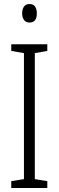

<svg xmlns="http://www.w3.org/2000/svg" viewBox="-20 -934 291 954"><path d="M215 0H36V-34L99 -44V-670L36 -681V-714H215V-681L153 -670V-44L215 -34ZM127 -914Q146 -914 154.5 -901Q163 -888 163 -868Q163 -822 127 -822Q109 -822 99.5 -834.5Q90 -847 90 -868Q90 -888 99 -901Q108 -914 127 -914Z"/></svg>

Font: Noto Sans Telugu ExtraCondensed Light
Style: Regular
Weight: 300
Width: 2
Designer: Jelle Bosma - Monotype Design Team
Foundry: Monotype Imaging Inc.
Version: Version 2.005; ttfautohint (v1.8.4.7-5d5b)